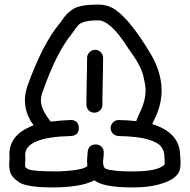

<svg xmlns="http://www.w3.org/2000/svg" viewBox="-20 -820 830 840"><path d="M393 -327Q378 -327 368 -337Q358 -347 358 -362Q358 -409 359.5 -466Q361 -523 361 -567Q361 -581 371.5 -591.5Q382 -602 396 -602Q411 -602 421 -591.5Q431 -581 431 -567Q431 -521 429.5 -464.5Q428 -408 428 -362Q428 -347 417.5 -337Q407 -327 393 -327ZM559 0Q432 0 393 -31Q333 0 208 0Q109 0 69 -19Q31 -43 24 -69Q20 -86 20 -101Q20 -108 21 -114.5Q22 -121 22 -127Q22 -130 21.5 -132Q21 -134 21 -145Q21 -227 115 -267L127 -272Q89 -323 89 -381Q89 -410 100 -444Q166 -627 239 -715Q246 -723 251 -731Q272 -764 302.5 -782Q333 -800 409 -800Q451 -800 484 -778Q533 -744 592 -658Q620 -618 644 -576Q687 -499 687 -424Q687 -357 652 -291L646 -277Q661 -273 674 -267Q768 -227 768 -139Q768 -134 769 -127Q770 -120 770 -112L769 -90Q765 -30 649 -7Q610 0 559 0ZM560 -70Q670 -70 699 -99L701 -106Q701 -111 700 -120Q699 -129 699 -139Q699 -158 686 -177Q673 -196 629 -209.5Q585 -223 498 -225Q483 -226 473.5 -236Q464 -246 464 -261Q465 -275 475 -285Q485 -295 500 -295Q542 -294 576 -290Q582 -307 590 -324Q617 -377 617 -426Q617 -447 606 -491.5Q595 -536 540 -610Q464 -731 409 -731Q349 -731 327 -714Q317 -705 294 -672Q228 -592 167 -420Q159 -399 159 -380Q159 -341 202 -288Q240 -293 289 -295Q323 -295 325 -261Q325 -227 291 -225Q90 -220 90 -142L91 -124Q91 -115 90 -108V-91Q92 -86 103 -80Q120 -70 237 -70Q344 -75 361 -93H362L361 -114Q361 -129 363 -146Q363 -188 399 -188Q414 -188 424 -178Q434 -168 434 -154L433 -135Q431 -121 431 -111Q431 -88 442 -82Q471 -70 560 -70Z"/></svg>

Font: Bubblez Graffiti
Style: Regular
Weight: 400
Designer: GGBotNet
Foundry: GGBotNet
Version: 1.00